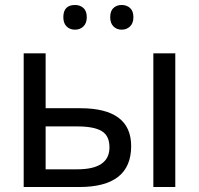

<svg xmlns="http://www.w3.org/2000/svg" viewBox="-20 -750 798 770"><path d="M234 -681Q234 -730 281 -730Q301 -730 314.5 -718Q328 -706 328 -681Q328 -657 314.5 -644Q301 -631 281 -631Q260 -631 247 -644Q234 -657 234 -681ZM422 -681Q422 -706 435 -718Q448 -730 468 -730Q488 -730 501.5 -718Q515 -706 515 -681Q515 -657 501.5 -644Q488 -631 468 -631Q448 -631 435 -644Q422 -657 422 -681ZM75 0V-536H163V-316H302Q506 -316 506 -164Q506 0 298 0ZM595 0V-536H683V0ZM163 -71H290Q419 -71 419 -159Q419 -206 387.5 -224.5Q356 -243 291 -243H163Z"/></svg>

Font: Advent Sans Logo
Style: Regular
Weight: 400
Designer: Types & Symbols
Foundry: Types & Symbols
Version: Version 1.002